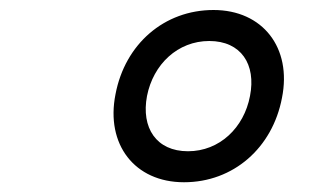

<svg xmlns="http://www.w3.org/2000/svg" viewBox="-20 -797 660 384"><path d="M348 -432.5C446.5 -432.5 525 -501 544 -601.5C564 -701.5 505.5 -777 407 -777C308.5 -777 230 -709 211 -608.5C191 -508.5 249 -432.5 348 -432.5ZM274 -605C286.5 -668.5 335.5 -715 398.5 -715C462 -715 492.5 -668.5 480 -605C468 -541.5 419 -494.5 356 -494.5C292.5 -494.5 262 -541.5 274 -605Z"/></svg>

Font: Monaspace Argon
Style: Italic
Weight: 400
Italic angle: -11°
Designer: Riley Cran & the Lettermatic Team
Foundry: Lettermatic
Version: Version 1.101 (Monaspace Argon)